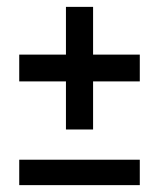

<svg xmlns="http://www.w3.org/2000/svg" viewBox="-20 -539 463 559"><path d="M172 -162V-302H36V-380H172V-519H251V-380H387V-302H251V-162ZM36 0V-74H387V0Z"/></svg>

Font: Alumni Sans
Style: Bold
Weight: 700
Designer: Robert E. Leuschke
Foundry: Robert E. Leuschke
Version: Version 1.018